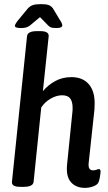

<svg xmlns="http://www.w3.org/2000/svg" viewBox="-20 -904 525 931"><path d="M392 7Q349 7 324.5 -20Q300 -47 305 -104L331 -360Q332 -366 332 -371.5Q332 -377 332 -382Q332 -411 320.5 -426.5Q309 -442 281 -442Q254 -442 226 -426Q198 -410 180 -383L143 -23Q141 2 95 2H79Q55 2 46 -4.5Q37 -11 38 -23L111 -728Q113 -753 159 -753H176Q218 -753 216 -728L188 -462Q213 -492 248 -511Q283 -530 326 -530Q380 -530 409.5 -497Q439 -464 439 -403Q439 -396 438.5 -388.5Q438 -381 438 -373L410 -114Q406 -78 431 -78Q441 -78 448 -81Q455 -84 460 -84Q470 -84 467 -63Q466 -53 463.5 -40.5Q461 -28 458 -21Q454 -9 434 -1Q414 7 392 7ZM81 -768Q52 -768 52 -779Q52 -782 56.5 -790Q61 -798 72 -811L115 -863Q125 -874 138.5 -879Q152 -884 179 -884Q205 -884 217 -879Q229 -874 237 -863L268 -811Q275 -801 278.5 -793.5Q282 -786 282 -781Q282 -768 253 -768Q240 -768 231 -770Q222 -772 214 -780L174 -821L126 -781Q116 -773 105.5 -770.5Q95 -768 81 -768Z"/></svg>

Font: Asap Condensed Condensed Medium
Style: Italic
Weight: 500
Width: 3
Italic angle: -6°
Designer: Pablo Cosgaya
Foundry: Omnibus-Type
Version: Version 3.001; ttfautohint (v1.8.4.7-5d5b)